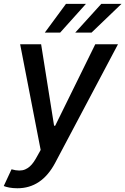

<svg xmlns="http://www.w3.org/2000/svg" viewBox="-31 -776 653 1000"><path d="M-11.4 192.8 29.1 105.8Q51.1 112.2 69.2 112.2Q86.6 112.2 100.1 106.4Q113.6 100.5 124.5 90.7Q135.3 81 144.2 68Q153.1 55 160.9 40.8L180.8 5L73.9 -545.5H183.2L250.7 -121.1H256.4L465.2 -545.5H583.5L256.4 72.1Q186.1 204.5 59.7 204.5Q35.9 204.5 16.9 200.8Q-2.1 197.1 -11.4 192.8ZM496.4 -755.7H601.6L445.7 -606.2H360.8ZM202.4 -606.2 312.5 -755.7H416.5L282.3 -606.2Z"/></svg>

Font: Inter P Medium
Style: Italic
Weight: 500
Italic angle: 9.39999°
Designer: Rasmus Andersson
Foundry: rsms
Version: Version 3.018;git-588b23468